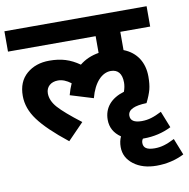

<svg xmlns="http://www.w3.org/2000/svg" viewBox="-91 -711 1008 1026"><g transform="rotate(-10 413.5 -197.5)"><path d="M522.5 -314.5C561 -314.5 582 -290 582 -241.7C582 -226.6 579.1 -210.4 572.8 -192.9C500 -170.9 461.4 -124.5 461.4 -60.1C461.4 -19 479.5 14.2 516.1 39.1C508.3 55.7 504.4 74.2 504.4 95.2C504.4 133.8 520.5 165 553.2 189.9C585.4 214.4 627 226.6 677.2 226.6C731.4 226.6 781.7 214.8 827.1 191.9L791.5 102.1C748 124 718.8 133.3 683.1 133.3C638.7 133.3 622.1 119.1 622.1 93.8C622.1 85.4 624.5 78.1 629.4 71.3H634.3C688.5 71.3 738.8 59.6 784.2 36.6L748.5 -53.2C706.1 -31.7 676.8 -22 640.1 -22C599.6 -22 579.1 -35.2 579.1 -61.5C579.1 -95.2 616.2 -110.4 681.2 -112.3C694.3 -138.2 703.1 -161.1 708.5 -180.7C713.4 -199.7 715.8 -223.1 715.8 -250.5C715.8 -326.7 679.2 -385.7 609.4 -412.6V-511.7H771.5V-622.1H0V-511.7H475.6V-420.9C435.1 -414.1 400.4 -398.9 371.6 -375.5C320.8 -411.1 273.4 -425.8 208.5 -425.8C158.7 -425.8 117.7 -411.6 85.4 -383.8C52.7 -355.5 36.6 -315.9 36.6 -264.6C36.6 -219.2 52.2 -175.3 83.5 -133.3C114.7 -90.8 166.5 -41 239.3 16.6L325.7 -72.3C267.6 -116.7 227.1 -151.9 204.6 -177.2C182.1 -202.6 170.9 -228.5 170.9 -254.9C170.9 -290 196.8 -313.5 235.8 -313.5C258.8 -313.5 282.2 -304.2 305.7 -286.1C297.4 -267.6 290 -247.1 284.2 -225.1L408.7 -187C430.7 -270.5 475.1 -314.5 522.5 -314.5Z"/></g></svg>

Font: Noto Reveo Sans
Style: Bold
Weight: 700
Designer: Monotype Design team
Foundry: Monotype Imaging Inc.
Version: Version 1.04